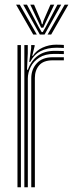

<svg xmlns="http://www.w3.org/2000/svg" viewBox="-20 -790 309 810"><path d="M82.7 0V-600H97.2L97.2 -565L93.9 -495.8H97.7Q111.3 -534.4 139.7 -554.9Q168.2 -575.5 210.5 -575.5Q221 -575.5 231.9 -575.2Q242.8 -575 249.4 -574.6V-561.8Q242.3 -562.1 230.7 -562.3Q219.1 -562.6 208.1 -562.6Q170.5 -562.6 145.9 -547Q121.3 -531.4 109.4 -507.5Q97.4 -483.7 97.4 -459V0ZM53.7 0V-600H68.2V0ZM111.9 0V-460.1Q111.9 -497.3 135.1 -522.9Q158.3 -548.5 202.5 -548.5Q214.3 -548.5 226.3 -548.5Q238.3 -548.5 249.4 -548.5V-535.5Q238.4 -535.6 226.2 -535.6Q214 -535.5 202.5 -535.5Q163.3 -535.5 145.2 -514.4Q127.1 -493.3 127.1 -461.2V0ZM103.4 -528.8 111.5 -587.4V-600H126.1L126.2 -595.6L115.9 -554.2H118.6Q132.8 -577.1 159.9 -589.3Q187 -601.5 216.2 -601.5Q223.3 -601.5 231.5 -601.3Q239.7 -601.1 249.4 -600.4V-587.5Q241 -588.2 233.1 -588.4Q225.1 -588.6 217.1 -588.6Q180.2 -588.6 152.1 -574.6Q124 -560.6 107.5 -528.8ZM47.9 -770.2H63.4L135.3 -644.4H120.2ZM78 -770.2H93.9L143.3 -676L155.9 -654.7H160.3L172.8 -676L222.2 -770.2H238.1L168.1 -644.4H148ZM107.8 -770.2H123.7L152.8 -702.4L156.7 -687.8H159.5L163.4 -702.4L192.8 -770.2H208.7L171.7 -693.1L162.5 -673.2H153.6L144.3 -693.1ZM252.8 -770.2H268.3L195.9 -644.4H180.8Z"/></svg>

Font: Big Shoulders Inline Thin
Style: Regular
Weight: 100
Designer: Patric King
Foundry: XO Type Co
Version: Version 2.002